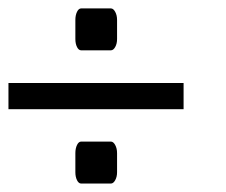

<svg xmlns="http://www.w3.org/2000/svg" viewBox="-20 -578 535 454"><path d="M256.8 -530.8V-485.8Q256.8 -474.6 252.4 -466.8Q248 -459 242.2 -459H171.9Q166 -459 162.1 -466.8Q158.2 -474.6 158.2 -485.8V-530.8Q158.2 -542 162.1 -550Q166 -558.1 171.9 -558.1H242.2Q248 -558.1 252.4 -550Q256.8 -542 256.8 -530.8ZM0 -319.8V-381.8H414.1V-319.8ZM256.8 -215.8V-170.9Q256.8 -159.7 252.4 -151.9Q248 -144 242.2 -144H171.9Q166 -144 162.1 -151.9Q158.2 -159.7 158.2 -170.9V-215.8Q158.2 -227.1 162.1 -235.1Q166 -243.2 171.9 -243.2H242.2Q248 -243.2 252.4 -235.1Q256.8 -227.1 256.8 -215.8Z"/></svg>

Font: Favorite Color
Style: Regular
Weight: 400
Designer: Bryce Wilner
Version: Version 1.000;PS 1.0;hotconv 16.6.51;makeotf.lib2.5.65220 DE